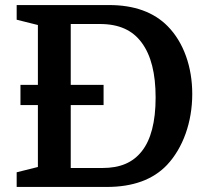

<svg xmlns="http://www.w3.org/2000/svg" viewBox="-20 -740 824 760"><path d="M46 -662 130 -641V-404H61V-324H130V-79L46 -58V0H403C506 0 586 -29 641 -87C704 -154 741 -256 741 -368C741 -475 707 -572 644 -636C589 -692 511 -720 412 -720H46ZM390 -324V-404H260V-645H375C452 -645 505 -620 541 -571C578 -521 596 -449 596 -354C596 -257 577 -186 541 -141C506 -97 457 -75 385 -75H260V-324Z"/></svg>

Font: Domine
Style: Bold
Weight: 700
Designer: Pablo Impallari, Rodrigo Fuenzalida, Brenda Gallo
Foundry: Pablo Impallari, Rodrigo Fuenzalida, Brenda Gallo
Version: Version 2.000